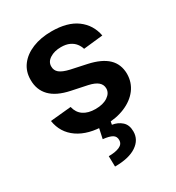

<svg xmlns="http://www.w3.org/2000/svg" viewBox="-185 -666 919 1002"><g transform="rotate(-30 274.5 -164.5)"><path d="M497.2 -401.3 380 -388.5Q375 -406.2 362.7 -421.9Q350.5 -437.5 329.9 -447.1Q309.3 -456.7 279.5 -456.7Q239.3 -456.7 212.2 -439.3Q185 -421.9 185.4 -394.2Q185 -370.4 202.9 -355.5Q220.9 -340.6 262.4 -331L355.5 -311.1Q432.9 -294.4 470.7 -258.2Q508.5 -221.9 508.9 -163.4Q508.5 -111.9 478.9 -72.6Q449.2 -33.4 396.7 -11.4Q344.1 10.7 275.9 10.7Q175.8 10.7 114.7 -31.4Q53.6 -73.5 41.9 -148.8L167.3 -160.9Q175.8 -123.9 203.5 -105.1Q231.2 -86.3 275.6 -86.3Q321.4 -86.3 349.3 -105.1Q377.1 -123.9 377.1 -151.6Q377.1 -175.1 359.2 -190.3Q341.3 -205.6 303.6 -213.8L210.6 -233.3Q132.1 -249.6 94.5 -288.5Q56.8 -327.4 57.2 -387.1Q56.8 -437.5 84.7 -474.6Q112.6 -511.7 162.5 -532.1Q212.4 -552.6 277.7 -552.6Q373.6 -552.6 428.8 -511.7Q484 -470.9 497.2 -401.3ZM243.6 -2.8H313.2L307.5 27.3Q340.9 32.3 364.2 53.1Q387.4 73.9 387.4 112.9Q387.8 163.4 342.3 193.9Q296.9 224.4 212.7 224.4L211.3 161.2Q252.1 161.2 276.3 150.4Q300.4 139.6 300.8 116.1Q301.5 93.4 283.9 82.9Q266.3 72.4 228.3 68.5Z"/></g></svg>

Font: InterMG SemiBold
Style: Regular
Weight: 600
Designer: Rasmus Andersson
Foundry: rsms
Version: Version 3.019;December 26, 2023;FontCreator 15.0.0.2955 64-b